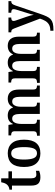

<svg xmlns="http://www.w3.org/2000/svg" viewBox="1154 -1854 933 3282"><g transform="rotate(-90 1621.0 -213.5)"><path d="M231 10Q160 10 124.5 -25Q89 -60 89 -147V-476H19V-520Q46 -521 68 -532Q90 -543 104 -559Q119 -575 129 -599Q139 -623 146 -660H213V-536H333V-476H213V-152Q213 -103 228.5 -81Q244 -59 277 -59Q295 -59 311 -61.5Q327 -64 342 -67V-11Q327 -4 297.5 3Q268 10 231 10Z M639 10Q531 10 469 -59.5Q407 -129 407 -270Q407 -410 466.5 -479Q526 -548 642 -548Q750 -548 812 -479Q874 -410 874 -270Q874 -129 814.5 -59.5Q755 10 639 10ZM641 -48Q700 -48 723.5 -104.5Q747 -161 747 -270Q747 -379 723 -434Q699 -489 640 -489Q581 -489 557.5 -434Q534 -379 534 -270Q534 -161 558 -104.5Q582 -48 641 -48Z M941 0V-48H950Q981 -48 999.5 -60Q1018 -72 1018 -118V-423Q1018 -466 999.5 -478Q981 -490 950 -490H947V-536H1126L1139 -460H1144Q1167 -507 1201 -527.5Q1235 -548 1289 -548Q1337 -548 1372 -527.5Q1407 -507 1424 -459H1429Q1452 -507 1488.5 -527.5Q1525 -548 1576 -548Q1649 -548 1690 -501.5Q1731 -455 1731 -353V-119Q1731 -73 1748 -60.5Q1765 -48 1796 -48H1799V0H1607V-336Q1607 -401 1589 -436.5Q1571 -472 1526 -472Q1494 -472 1474.5 -452Q1455 -432 1446 -399Q1437 -366 1437 -327V-119Q1437 -73 1454 -60.5Q1471 -48 1502 -48H1506V0H1314V-336Q1314 -401 1296 -436.5Q1278 -472 1234 -472Q1200 -472 1180 -450Q1160 -428 1151.5 -392Q1143 -356 1143 -314V-114Q1143 -71 1162 -59.5Q1181 -48 1212 -48H1215V0Z M1845 0V-48H1854Q1885 -48 1903.5 -60Q1922 -72 1922 -118V-423Q1922 -466 1903.5 -478Q1885 -490 1854 -490H1851V-536H2030L2043 -460H2048Q2071 -507 2105 -527.5Q2139 -548 2193 -548Q2241 -548 2276 -527.5Q2311 -507 2328 -459H2333Q2356 -507 2392.5 -527.5Q2429 -548 2480 -548Q2553 -548 2594 -501.5Q2635 -455 2635 -353V-119Q2635 -73 2652 -60.5Q2669 -48 2700 -48H2703V0H2511V-336Q2511 -401 2493 -436.5Q2475 -472 2430 -472Q2398 -472 2378.5 -452Q2359 -432 2350 -399Q2341 -366 2341 -327V-119Q2341 -73 2358 -60.5Q2375 -48 2406 -48H2410V0H2218V-336Q2218 -401 2200 -436.5Q2182 -472 2138 -472Q2104 -472 2084 -450Q2064 -428 2055.5 -392Q2047 -356 2047 -314V-114Q2047 -71 2066 -59.5Q2085 -48 2116 -48H2119V0Z M2736 180Q2800 180 2839.5 157.5Q2879 135 2903 95Q2927 55 2943 3L2775 -438Q2763 -469 2750.5 -478.5Q2738 -488 2713 -488H2709V-536H2962V-488H2959Q2929 -488 2916 -478Q2903 -468 2903 -449Q2903 -439 2906 -427.5Q2909 -416 2914 -402L2972 -235Q2985 -199 2995 -162.5Q3005 -126 3008 -103Q3013 -129 3020.5 -155Q3028 -181 3036 -206L3095 -398Q3099 -409 3102 -423.5Q3105 -438 3105 -448Q3105 -470 3091 -478.5Q3077 -487 3048 -488H3044V-536H3242V-488H3239Q3212 -488 3197 -473Q3182 -458 3167 -414L3027 -1Q3003 70 2981.5 115.5Q2960 161 2931.5 186.5Q2903 212 2860 222.5Q2817 233 2750 233H2736Z"/></g></svg>

Font: Noto Serif Sinhala SemiCondensed SemiBold
Style: Regular
Weight: 600
Width: 4
Designer: Jelle Bosma - Monotype Design Team
Foundry: Monotype Imaging Inc.
Version: Version 2.007; ttfautohint (v1.8.4.7-5d5b)